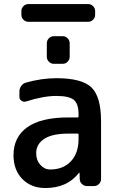

<svg xmlns="http://www.w3.org/2000/svg" viewBox="-20 -943 584 951"><path d="M369.1 -277.3Q369.1 -281.2 365.2 -281.2H318.4Q238.3 -281.2 198.7 -254.9Q159.2 -228.5 159.2 -184.6Q159.2 -149.4 179.7 -126.5Q200.2 -103.5 228.5 -103.5Q293 -103.5 331.1 -144Q369.1 -184.6 369.1 -253.9ZM121.1 -835Q106.4 -835 96.2 -845.2Q85.9 -855.5 85.9 -869.1V-888.7Q85.9 -902.3 96.2 -912.6Q106.4 -922.9 121.1 -922.9H416Q430.7 -922.9 440.9 -912.6Q451.2 -902.3 451.2 -888.7V-869.1Q451.2 -855.5 440.9 -845.2Q430.7 -835 416 -835ZM246.1 -627Q232.4 -627 222.2 -637.2Q211.9 -647.5 211.9 -662.1V-728.5Q211.9 -743.2 222.2 -753.4Q232.4 -763.7 246.1 -763.7H291Q304.7 -763.7 314.9 -753.4Q325.2 -743.2 325.2 -728.5V-662.1Q325.2 -647.5 314.9 -637.2Q304.7 -627 291 -627ZM480.5 -342.8V-56.6Q480.5 -42 470.2 -31.7Q460 -21.5 445.3 -21.5H410.2Q396.5 -21.5 385.7 -31.7Q375 -42 375 -55.7L374 -86.9Q374 -87.9 373 -87.9Q372.1 -87.9 371.1 -86.9Q313.5 -11.7 204.1 -11.7Q134.8 -11.7 90.8 -56.2Q46.9 -100.6 46.9 -174.8Q46.9 -263.7 114.7 -312.5Q182.6 -361.3 318.4 -361.3H365.2Q369.1 -361.3 369.1 -365.2V-377.9Q369.1 -428.7 345.7 -448.2Q322.3 -467.8 258.8 -467.8Q194.3 -467.8 109.4 -440.4Q96.7 -436.5 86.4 -443.8Q76.2 -451.2 76.2 -462.9V-490.2Q76.2 -504.9 85.4 -517.6Q94.7 -530.3 109.4 -534.2Q187.5 -555.7 258.8 -555.7Q385.7 -555.7 433.1 -509.8Q480.5 -463.9 480.5 -342.8Z"/></svg>

Font: Gen Jyuu GothicL Medium
Style: Regular
Weight: 500
Designer: [Source Han Sans]
Ryoko NISHIZUKA  (kana & ideographs); Paul D. Hunt (Latin, Greek & Cyrillic); Wenlong ZHANG  (bopomofo
Version: Version 1.002.20150607